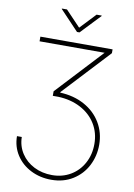

<svg xmlns="http://www.w3.org/2000/svg" viewBox="-116 -985 883 1266"><g transform="rotate(10 325.5 -352.0)"><path d="M318.4 178.7Q387.2 178.7 441.9 146.5Q496.6 114.3 527.6 57.1Q558.6 0 558.6 -71.3Q558.6 -146.5 522 -205.8Q485.4 -265.1 419.4 -299.6Q353.5 -334 269.5 -336.9H233.4V-367.2L520.5 -675.8H85V-707H568.4V-681.6L278.3 -370.1V-366.2Q369.6 -362.3 440.7 -323.5Q511.7 -284.7 551.3 -218.8Q590.8 -152.8 590.8 -71.3Q590.8 3.4 557.9 67.9Q524.9 132.3 462.9 171.1Q400.9 210 318.4 210Q243.7 210 181.6 178.7Q119.6 147.5 83.5 91.8Q47.4 36.1 46.9 -34.2H79.1Q80.1 26.9 111.8 75.4Q143.6 124 197.8 151.4Q252 178.7 318.4 178.7ZM326.2 -809.6 424.8 -914.1H459V-911.1L334 -779.3H317.4L192.4 -911.1V-914.1H226.6Z"/></g></svg>

Font: Pretendard Thin
Style: Regular
Weight: 100
Designer: Base glyphs from Inter by Rasmus Andersson; Hangeul glyphs from Noto Sans CJK(Source Han Sans) by Jang Soo-young and Kan
Foundry: Kil Hyung-jin
Version: Version 1.309